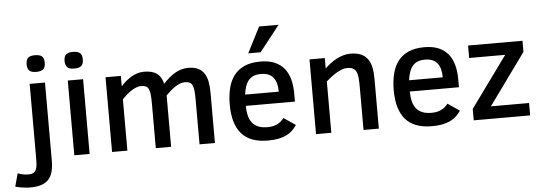

<svg xmlns="http://www.w3.org/2000/svg" viewBox="-132 -942 3692 1311"><g transform="rotate(-5 1714.5 -286.5)"><path d="M199.2 -647Q199.2 -614.7 183.8 -602.3Q168.5 -589.8 136.2 -589.8Q118.7 -589.8 106.7 -593.5Q94.7 -597.2 87.9 -604.5Q81.1 -611.8 78.1 -622.3Q75.2 -632.8 75.2 -647Q75.2 -677.2 88.9 -690.7Q102.5 -704.1 136.2 -704.1Q170.9 -704.1 185.1 -690.9Q199.2 -677.7 199.2 -647ZM189 22Q189 66.4 180.4 98.6Q171.9 130.9 152.3 151.9Q132.8 172.9 101.6 182.9Q70.3 192.9 24.9 192.9Q16.1 192.9 4.2 191.9Q-7.8 190.9 -21.2 189.2Q-34.7 187.5 -48.8 184.8Q-63 182.1 -75.2 178.2L-50.8 88.9Q-33.7 95.7 -15.6 99.4Q2.4 103 22.9 103Q43 103 54.9 96.7Q66.9 90.3 73.5 77.1Q80.1 64 82 43.9Q84 23.9 84 -2.9V-512.2H189Z M460 -647Q460 -614.7 444.6 -602.3Q429.2 -589.8 397 -589.8Q361.8 -589.8 348.4 -604.5Q335 -619.1 335 -647Q335 -677.2 349.1 -690.7Q363.3 -704.1 397 -704.1Q430.7 -704.1 445.3 -690.9Q460 -677.7 460 -647ZM345.2 0V-512.2H450.2V0Z M1203.6 0V-301.8Q1203.6 -339.8 1201.4 -364.7Q1199.2 -389.6 1192.4 -404.3Q1185.5 -418.9 1172.9 -425Q1160.2 -431.2 1138.7 -431.2Q1123 -431.2 1106.4 -424.6Q1089.8 -418 1073 -407Q1056.2 -396 1039.8 -381.6Q1023.4 -367.2 1008.8 -352.1V0H903.8V-301.8Q903.8 -340.8 901.4 -366Q898.9 -391.1 892.1 -405.5Q885.3 -419.9 872.8 -425.5Q860.4 -431.2 839.8 -431.2Q823.2 -431.2 805.7 -424.1Q788.1 -417 771 -405.5Q753.9 -394 738 -379.9Q722.2 -365.7 709 -352.1V0H604V-512.2H709V-440.9Q725.6 -459.5 744.1 -475.1Q762.7 -490.7 782.5 -502.2Q802.2 -513.7 823.7 -520.3Q845.2 -526.9 868.7 -526.9Q926.8 -526.9 957.5 -503.7Q988.3 -480.5 999 -433.1Q1020 -455.1 1040 -472.4Q1060.1 -489.7 1080.8 -501.7Q1101.6 -513.7 1124 -520.3Q1146.5 -526.9 1171.9 -526.9Q1212.9 -526.9 1239.3 -513.9Q1265.6 -501 1281.2 -476.8Q1296.9 -452.6 1303 -418.5Q1309.1 -384.3 1309.1 -341.8V0Z M1541 -233.9Q1541.5 -195.3 1549.1 -165.8Q1556.6 -136.2 1572.8 -116.5Q1588.9 -96.7 1614.5 -86.4Q1640.1 -76.2 1677.7 -76.2Q1712.9 -76.2 1740 -88.1Q1767.1 -100.1 1790 -128.9L1870.6 -74.2Q1856 -52.2 1837.9 -35.6Q1819.8 -19 1795.9 -7.8Q1772 3.4 1741.5 9.3Q1710.9 15.1 1671.9 15.1Q1549.3 15.1 1491 -52.5Q1432.6 -120.1 1432.6 -252Q1432.6 -314 1445.1 -364.5Q1457.5 -415 1485.1 -451.2Q1512.7 -487.3 1557.1 -507.1Q1601.6 -526.9 1666 -526.9Q1723.1 -526.9 1763.4 -509.8Q1803.7 -492.7 1829.1 -461.4Q1854.5 -430.2 1866.2 -386.2Q1877.9 -342.3 1877.9 -289.1V-233.9ZM1773.9 -311Q1773.9 -375 1747.1 -408.4Q1720.2 -441.9 1662.6 -441.9Q1633.3 -441.9 1612.5 -433.3Q1591.8 -424.8 1577.9 -408.2Q1564 -391.6 1555.7 -367.2Q1547.4 -342.8 1543 -311ZM1673.8 -589.8H1588.9L1678.7 -766.1H1812.5Z M2327.6 0V-292Q2327.6 -330.1 2325.2 -356.7Q2322.8 -383.3 2314.7 -399.9Q2306.6 -416.5 2292 -423.8Q2277.3 -431.2 2252.9 -431.2Q2236.8 -431.2 2218.5 -424.8Q2200.2 -418.5 2181.4 -407.5Q2162.6 -396.5 2143.6 -382.1Q2124.5 -367.7 2106.9 -352.1V0H2002V-512.2H2106.9V-440.9Q2123.5 -457.5 2144 -473.1Q2164.6 -488.8 2187.3 -500.7Q2210 -512.7 2234.1 -519.8Q2258.3 -526.9 2282.7 -526.9Q2325.7 -526.9 2354.5 -514.6Q2383.3 -502.4 2400.6 -478.8Q2418 -455.1 2425.3 -420.7Q2432.6 -386.2 2432.6 -341.8V0Z M2665 -233.9Q2665.5 -195.3 2673.1 -165.8Q2680.7 -136.2 2696.8 -116.5Q2712.9 -96.7 2738.5 -86.4Q2764.2 -76.2 2801.8 -76.2Q2836.9 -76.2 2864 -88.1Q2891.1 -100.1 2914.1 -128.9L2994.6 -74.2Q2980 -52.2 2961.9 -35.6Q2943.8 -19 2919.9 -7.8Q2896 3.4 2865.5 9.3Q2835 15.1 2795.9 15.1Q2673.3 15.1 2615 -52.5Q2556.6 -120.1 2556.6 -252Q2556.6 -314 2569.1 -364.5Q2581.5 -415 2609.1 -451.2Q2636.7 -487.3 2681.2 -507.1Q2725.6 -526.9 2790 -526.9Q2847.2 -526.9 2887.5 -509.8Q2927.7 -492.7 2953.1 -461.4Q2978.5 -430.2 2990.2 -386.2Q3002 -342.3 3002 -289.1V-233.9ZM2897.9 -311Q2897.9 -375 2871.1 -408.4Q2844.2 -441.9 2786.6 -441.9Q2757.3 -441.9 2736.6 -433.3Q2715.8 -424.8 2701.9 -408.2Q2688 -391.6 2679.7 -367.2Q2671.4 -342.8 2667 -311Z M3083 0V-78.1L3335.9 -426.8H3088.9V-512.2H3461.9V-436L3208 -85H3469.7V0Z"/></g></svg>

Font: Clear Sans Medium
Style: Regular
Weight: 500
Foundry: Intel Corporation
Version: Version 1.00